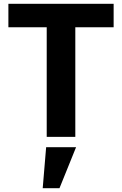

<svg xmlns="http://www.w3.org/2000/svg" viewBox="-20 -718 640 1007"><path d="M375 -575V0H225V-575H24V-698H576V-575ZM222 54H379L292 269H204Z"/></svg>

Font: iA Writer Mono V
Style: Regular
Weight: 400
Designer: Mike Abbink, Paul van der Laan, Pieter van Rosmalen
Foundry: Bold Monday
Version: Version 2.000